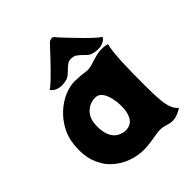

<svg xmlns="http://www.w3.org/2000/svg" viewBox="-233 -990 1147 1147"><g transform="rotate(-45 340.0 -417.0)"><path d="M415 -839Q418 -834 436 -814.5Q454 -795 479.5 -768.5Q505 -742 532 -714.5Q559 -687 582.5 -666Q606 -645 618 -638Q605 -616 575 -608Q545 -600 507 -610Q486 -615 466.5 -636Q447 -657 428 -670Q420 -677 397 -679.5Q374 -682 357 -668Q340 -655 320.5 -635Q301 -615 281 -610Q244 -600 214 -608Q184 -616 170 -638Q183 -645 206 -666.5Q229 -688 256.5 -716Q284 -744 309.5 -771Q335 -798 352.5 -817Q370 -836 373 -839Q381 -846 394 -848Q407 -850 415 -839ZM592 -180Q593 -158 595.5 -126Q598 -94 608 -64Q618 -34 640 -16Q615 1 589 8.5Q563 16 538 11Q531 10 523.5 7.5Q516 5 502 1Q478 -6 447 -2Q416 2 382.5 8Q349 14 317 14Q265 14 213 -4.5Q161 -23 119 -61.5Q77 -100 55 -160.5Q33 -221 42 -305Q48 -363 75 -411.5Q102 -460 141.5 -495.5Q181 -531 226 -550Q271 -569 313 -569Q345 -568 362 -566.5Q379 -565 407 -561Q425 -559 450.5 -566.5Q476 -574 502.5 -582Q529 -590 548 -591Q577 -592 589 -589.5Q601 -587 610 -585Q604 -566 600 -530.5Q596 -495 594 -449.5Q592 -404 591.5 -355Q591 -306 591 -260.5Q591 -215 592 -180ZM216 -273Q218 -223 234.5 -195Q251 -167 275 -156Q299 -145 321 -145Q365 -145 386 -179.5Q407 -214 405 -276Q405 -293 401.5 -316Q398 -339 389.5 -361.5Q381 -384 366.5 -398.5Q352 -413 329 -413Q283 -413 248.5 -379Q214 -345 216 -273Z"/></g></svg>

Font: Potta One
Style: Regular
Weight: 400
Designer: 108,108go
Foundry: Font Zone 108
Version: Version 1.000